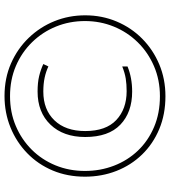

<svg xmlns="http://www.w3.org/2000/svg" viewBox="30 -886 770 871"><g transform="rotate(-90 415.5 -450.0)"><path d="M415 -85Q333 -85 266 -113Q199 -141 150.5 -191Q102 -241 76 -307.5Q50 -374 50 -450Q50 -530 78 -596.5Q106 -663 156.5 -712Q207 -761 273.5 -788Q340 -815 416 -815Q497 -815 564 -785.5Q631 -756 680 -705Q729 -654 755.5 -588.5Q782 -523 782 -449Q782 -373 754 -306.5Q726 -240 676 -190.5Q626 -141 559.5 -113Q493 -85 415 -85ZM415 -110Q489 -110 551.5 -137Q614 -164 660 -211Q706 -258 731 -319.5Q756 -381 756 -450Q756 -520 731 -581.5Q706 -643 660 -690Q614 -737 552 -763.5Q490 -790 415 -790Q342 -790 280.5 -764Q219 -738 173 -692Q127 -646 101.5 -584Q76 -522 76 -450Q76 -380 100 -318Q124 -256 168.5 -209.5Q213 -163 275.5 -136.5Q338 -110 415 -110ZM436 -236Q342 -236 286 -289.5Q230 -343 230 -449Q230 -548 286 -606.5Q342 -665 436 -665Q477 -665 506 -658Q535 -651 561 -639L550 -616Q527 -627 499 -633Q471 -639 436 -639Q354 -639 305.5 -588.5Q257 -538 257 -449Q257 -355 307 -308Q357 -261 438 -261Q469 -261 494.5 -265Q520 -269 550 -281V-257Q499 -236 436 -236Z"/></g></svg>

Font: Noto Sans Telugu UI SemiCondensed Thin
Style: Regular
Weight: 100
Width: 4
Designer: Jelle Bosma - Monotype Design Team
Foundry: Monotype Imaging Inc.
Version: Version 2.005; ttfautohint (v1.8.4.7-5d5b)